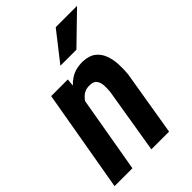

<svg xmlns="http://www.w3.org/2000/svg" viewBox="-222 -842 935 935"><g transform="rotate(-45 245.0 -375.0)"><path d="M192.4 -408.7 121.6 0H-1.5L90.3 -528.3H205.1ZM151.4 -282.2 121.1 -281.2Q125 -323.2 137.2 -368.7Q149.4 -414.1 172.9 -453.1Q196.3 -492.2 232.2 -516.1Q268.1 -540 319.8 -538.6Q360.4 -537.1 384.3 -518.3Q408.2 -499.5 419.2 -469.7Q430.2 -439.9 431.9 -405.5Q433.6 -371.1 430.2 -338.4L374 0H252L308.1 -339.8Q310.1 -360.8 309.1 -382.1Q308.1 -403.3 297.6 -418.2Q287.1 -433.1 260.7 -433.1Q232.4 -434.6 213.1 -419.4Q193.8 -404.3 181.4 -380.4Q168.9 -356.4 162.1 -330.1Q155.3 -303.7 151.4 -282.2ZM226.6 -601.1 343.3 -750H490.2L336.9 -601.1Z"/></g></svg>

Font: Roboto Condensed SemiBold
Style: Italic
Weight: 600
Italic angle: -12°
Designer: Christian Robertson
Foundry: Google
Version: Version 3.008; 2023